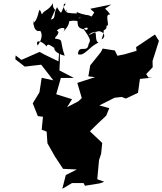

<svg xmlns="http://www.w3.org/2000/svg" viewBox="-20 -1152 1015 1202"><path d="M611 -825 545 -743 533 -674 575 -669 464 -633 492 -538 471 -518 400 -481 431 -531 332 -562 361 -664H443L352 -711L355 -773L354 -877L346 -768C307 -788 265 -805 228 -827L114 -777L78 -805L76 -781L135 -735L238 -747L314 -649L241 -665L227 -574L185 -505L217 -425L249 -421L241 -340L272 -328L277 -255L324 -172L375 -95L461 -91L392 -56L370 30L431 -6H503L512 11L604 -4L633 -14L589 -30L600 -150L613 -189L620 -257L543 -330C576 -364 611 -396 645 -428L664 -475L602 -492L697 -540L742 -545L768 -535L844 -571L856 -658L935 -666H910L895 -688L936 -731L935 -770L975 -896L950 -936L832 -857L835 -834L760 -812L715 -803L699 -836L623 -848ZM570 -1074C543 -1030 563 -1057 516 -1059C494 -1066 500 -1060 460 -1077C473 -1011 450 -981 501 -969C545 -1003 534 -933 492 -986C561 -891 543 -900 534 -873C527 -817 472 -877 468 -813C509 -797 533 -856 597 -886C570 -892 590 -961 570 -943C605 -981 661 -929 616 -905C649 -1002 620 -972 535 -931C564 -973 653 -939 647 -991C673 -987 629 -1067 670 -1061C636 -1115 619 -1081 676 -1124L545 -1097ZM334 -1074C354 -1082 305 -1083 312 -1132C279 -1081 264 -1095 242 -1062C217 -1134 231 -1045 191 -1009C188 -1063 178 -942 232 -959C257 -922 221 -875 216 -867C197 -908 245 -896 272 -861C280 -903 344 -810 337 -867C299 -851 329 -817 385 -803C351 -903 381 -901 328 -910C309 -913 368 -945 336 -960C350 -981 424 -994 355 -930C405 -980 412 -1000 413 -1019C489 -1038 534 -970 466 -1037C518 -1057 444 -1011 476 -1067C405 -1069 383 -1071 395 -1093C402 -1046 357 -1135 392 -1129C357 -1083 374 -1043 337 -1107C311 -1063 335 -1038 298 -1029L326 -1092Z"/></svg>

Font: Hussar Lance
Style: ExBd
Weight: 700
Foundry: Cannot Into Space Fonts, PlusOne Fonts
Version: Version 2.270